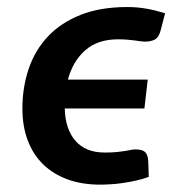

<svg xmlns="http://www.w3.org/2000/svg" viewBox="-20 -512 487 540"><path d="M431.6 -425.8Q426.3 -406.2 415 -400.6Q403.8 -395 389.2 -395Q381.8 -395 374.8 -396Q367.7 -397 358.9 -398.2Q350.1 -399.4 338.6 -400.4Q327.1 -401.4 311.5 -401.4Q254.9 -401.4 220 -370.8Q185.1 -340.3 170.9 -288.1H395.5L386.2 -207H162.1Q163.6 -148.4 192.4 -115.7Q221.2 -83 273.9 -83Q295.9 -83 309.6 -84.5Q323.2 -85.9 332.3 -87.4Q341.3 -88.9 347.7 -90.3Q354 -91.8 360.8 -91.8Q379.9 -91.8 387.9 -84.5Q396 -77.1 397 -58.1L398.4 -14.6Q381.8 -8.3 363 -4.2Q344.2 0 325.9 2.7Q307.6 5.4 291 6.3Q274.4 7.3 261.7 7.3Q210.9 7.3 170.4 -7.3Q129.9 -22 101.6 -49.6Q73.2 -77.1 58.1 -116.9Q43 -156.7 43 -206.5Q43 -266.6 60.8 -318.8Q78.6 -371.1 115 -409.7Q151.4 -448.2 206.8 -470.2Q262.2 -492.2 337.9 -492.2Q353 -492.2 366.5 -491Q379.9 -489.7 392.3 -487.5Q404.8 -485.4 417.5 -482.2Q430.2 -479 444.3 -474.6Z"/></svg>

Font: Carlito
Style: Bold Italic
Weight: 700
Italic angle: -7°
Designer: Lukasz Dziedzic
Foundry: tyPoland Lukasz Dziedzic
Version: Version 1.104